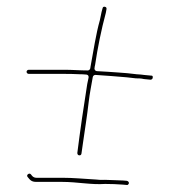

<svg xmlns="http://www.w3.org/2000/svg" viewBox="-20 -556 523 560"><path d="M286.3 -31.5C278.3 -30.9 268 -31.2 257.1 -32.6C236.3 -35.1 257.8 -32.5 257.6 -32.5C224.7 -34.4 193.8 -37.5 161 -37.5H86C76.3 -37.5 72 -45.2 71.1 -46.3C71.1 -46.4 71 -46.5 70.9 -46.6C68.2 -50.4 64.7 -50.2 61.8 -48C59.2 -46 58.3 -43.6 60.1 -40.4C67.8 -31.1 71.4 -25.5 86 -25.5H161C205.5 -25.5 245.7 -16.6 286.5 -19.5C286.6 -19.5 286.8 -19.5 287 -19.5C302.7 -19.5 324.1 -18.8 338.7 -17.5L349.7 -16.5C349.9 -16.5 350.2 -16.4 350.5 -16.4C351.2 -16.2 351.8 -16.1 353.5 -17.6C356.9 -20.6 356.5 -23.8 354.3 -26.2C353.3 -27.3 352.2 -28.1 350 -28.6L339.7 -29.5C323.9 -29.6 303.6 -31.4 286.3 -31.5ZM256.4 -362.6 257.3 -366.2C264.2 -413.9 275.8 -471.2 288.7 -518.7L290.6 -529.3C291.4 -533.7 289 -535.8 285.4 -536.3C282 -536.7 279.9 -535.4 279.4 -532.5C279.3 -532.4 279.3 -532.2 279.2 -532L276.3 -521.3C275.1 -514.6 273.3 -505.9 271.3 -497.3C271.3 -497.2 271.2 -497.1 271.2 -496.9C260 -457.5 252.8 -408.9 244.4 -363.6C244.4 -363.5 244.3 -363.3 244.3 -363.2C243.7 -360.9 243.5 -359.2 243.5 -358C243.5 -354.8 240.5 -350.5 236 -350.5C213.9 -350.5 190.4 -352.5 169 -352.5H64C60.2 -352.5 57.5 -349.6 57.5 -346.5C57.5 -343.4 60.2 -340.5 64 -340.5H169C182.5 -340.5 196.6 -340.2 211.3 -339.5C232.2 -338.5 210.8 -339.5 211 -339.5C217.9 -339.5 224.8 -339.2 231.7 -338.5C238.3 -337.8 239 -332.4 238.3 -329.4C237 -323.5 235.6 -317 234.4 -310.7C223.9 -245.4 213.8 -175.6 205.5 -109.6C205.7 -104.8 208.7 -102.7 212.1 -102.9C214.7 -103 217 -104.3 217.6 -108.1L222.1 -139.6C228.2 -182.3 233.6 -215 238.6 -257.9C241.6 -284.2 246.5 -306.8 250.6 -331.2C251.2 -334.6 254.5 -337.7 258.4 -337.5C291.5 -335.7 319.2 -332.8 349.7 -330.5L376.4 -327.5C380.9 -327.5 391.5 -327.6 399.9 -325.4L419.3 -323.5C423.2 -323.7 425.9 -326.9 425.6 -331.2C425.5 -334.1 424.5 -335.5 421 -335.5C420.8 -335.5 420.5 -335.5 420.3 -335.5L399.3 -337.5C399.2 -337.5 398.9 -337.6 398.8 -337.6C395.4 -338.2 388.1 -338.9 377.5 -339.5C377.4 -339.5 377.3 -339.5 377.1 -339.6L351.3 -342.5L325.4 -344.5C308 -346 282.8 -347.3 262.6 -348.5C259 -348.7 255.5 -351.9 255.5 -356C255.5 -357.7 255.8 -360.2 256.4 -362.6Z"/></svg>

Font: Take Off
Style: Hairball
Weight: 400
Foundry: Cannot Into Space Fonts
Version: Version 0.89